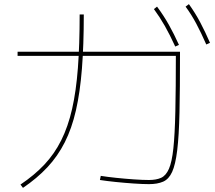

<svg xmlns="http://www.w3.org/2000/svg" viewBox="-20 -875 1040 928"><path d="M700 15Q670 15 626.5 12Q583 9 539 4.5Q495 0 463 -5L467 -25Q498 -20 541 -15.5Q584 -11 627 -8Q670 -5 700 -5Q735 -5 758.5 -15.5Q782 -26 796.5 -59Q811 -92 818 -158.5Q825 -225 827.5 -336Q830 -447 830 -615L840 -605H65V-625H850V-615Q850 -445 847.5 -331.5Q845 -218 836.5 -148.5Q828 -79 812 -44Q796 -9 768.5 3Q741 15 700 15ZM79 17Q146 -28 194.5 -79.5Q243 -131 276 -197Q309 -263 328.5 -348.5Q348 -434 356.5 -546.5Q365 -659 365 -805H385Q385 -657 376 -543Q367 -429 347 -341.5Q327 -254 293 -187Q259 -120 209 -66.5Q159 -13 91 33ZM827 -650Q801 -707 776.5 -750Q752 -793 724 -831L739 -843Q771 -800 796 -755.5Q821 -711 845 -658ZM977 -660Q952 -717 928.5 -761Q905 -805 877 -843L893 -855Q924 -812 948 -766.5Q972 -721 995 -668Z"/></svg>

Font: M PLUS 1 Thin
Style: Regular
Weight: 100
Designer: Coji Morishita
Foundry: UNDERFOREST DESIGN
Version: Version 1.001